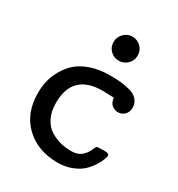

<svg xmlns="http://www.w3.org/2000/svg" viewBox="-168 -803 847 916"><g transform="rotate(30 255.5 -345.0)"><path d="M38.1 -236.8Q38.1 -269 44.9 -300.5Q51.8 -332 69.8 -365Q87.9 -397.9 116 -423.6Q144 -449.2 189.9 -465.1Q235.8 -481 294.9 -481Q327.1 -481 349.6 -479Q372.1 -477.1 402.1 -470Q432.1 -462.9 448.5 -444.8Q464.8 -426.8 464.8 -399.9Q464.8 -377 450 -362.1Q435.1 -347.2 414.1 -347.2Q397.9 -347.2 382.1 -358.2Q366.2 -369.1 362.8 -397.9H361.8Q321.8 -399.9 301.8 -399.9Q135.7 -399.9 136.2 -237.8Q136.2 -191.9 153.1 -158Q169.9 -124 197.5 -106.9Q225.1 -89.8 253.7 -82.5Q282.2 -75.2 313 -75.2Q348.1 -75.2 368.2 -92Q388.2 -108.9 397 -129.9Q405.8 -150.9 409.2 -152.8Q414.1 -155.8 441.9 -155.8H455.1Q477.1 -155.8 477.1 -143.1Q477.1 -138.2 471.9 -123Q466.8 -107.9 452.9 -85.4Q439 -63 418.9 -43.5Q398.9 -23.9 363.5 -9.5Q328.1 4.9 285.2 4.9Q175.3 4.9 106.7 -60.5Q38.1 -126 38.1 -236.8ZM229 -627.9Q229 -655.8 249 -675.3Q269 -694.8 294.9 -694.8Q321.8 -694.8 341.6 -676Q361.3 -657.2 361.3 -627.9Q361.3 -600.1 341.3 -581.1Q321.3 -562 294.9 -562Q268.1 -562 248.5 -580.6Q229 -599.1 229 -627.9Z"/></g></svg>

Font: CMU Concrete
Style: Bold
Weight: 700
Version: Version 0.7.0